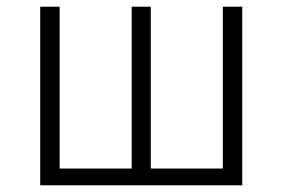

<svg xmlns="http://www.w3.org/2000/svg" viewBox="-20 -553 843 573"><path d="M100 0H703V-533H645V-50H430V-533H373V-50H158V-533H100Z"/></svg>

Font: Source Han Sans SC Light
Style: Regular
Weight: 300
Designer: Ryoko NISHIZUKA (kana & ideographs); Paul D. Hunt (Latin, Greek & Cyrillic); Wenlong ZHANG (bopomofo); Sandoll Communica
Foundry: Adobe Systems Incorporated
Version: Version 1.004;PS 1.004;hotconv 1.0.82;makeotf.lib2.5.63406